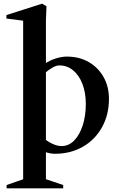

<svg xmlns="http://www.w3.org/2000/svg" viewBox="-20 -824 653 1045"><path d="M16 201V183L117 148L106 163V-723L117 -710L15 -723V-742L209 -804L233 -790L230 -713V-470L224 -477Q250 -495 282.5 -505.5Q315 -516 344 -516Q411 -516 462.5 -486.5Q514 -457 543.5 -405Q573 -353 573 -286Q573 -199 535 -131Q497 -63 430.5 -25Q364 13 278 13Q265 13 250.5 10Q236 7 223 2L230 -7V163L220 148L324 183V201ZM315 -29Q354 -29 383.5 -59Q413 -89 430 -141Q447 -193 447 -259Q447 -320 428.5 -367.5Q410 -415 377.5 -441.5Q345 -468 303 -468Q286 -468 264.5 -455.5Q243 -443 223 -425L230 -444V-50L224 -67Q244 -51 268.5 -40Q293 -29 315 -29Z"/></svg>

Font: Wittgenstein SemiBold
Style: Regular
Weight: 600
Designer: Jörg Drees
Foundry: Jörg Drees
Version: Version 1.500